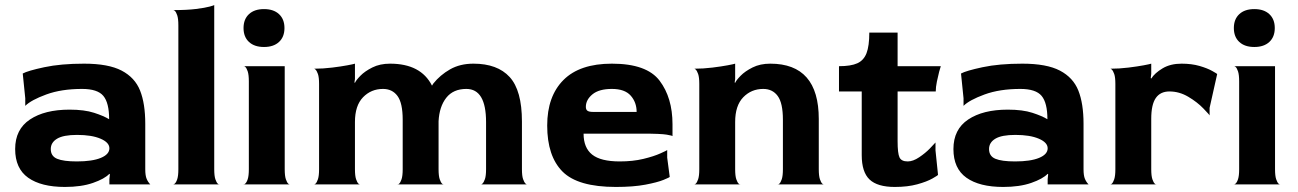

<svg xmlns="http://www.w3.org/2000/svg" viewBox="-20 -730 5137 760"><path d="M575 0H413V-21L415 -40L413 -42Q394 -22 348 -6Q302 10 237 10Q143 10 91.5 -26.5Q40 -63 40 -140Q40 -218 98.5 -257Q157 -296 255 -296Q314 -296 352.5 -283.5Q391 -271 412 -258Q412 -323 389 -350.5Q366 -378 305 -378Q223 -378 163 -356Q103 -334 80 -311V-341L70 -439Q90 -450 155.5 -464Q221 -478 313 -478Q409 -478 461.5 -450.5Q514 -423 534.5 -371.5Q555 -320 555 -240V-60Q555 -35 560.5 -22Q566 -9 575 0ZM413 -143Q413 -166 378 -181Q343 -196 285 -196Q231 -196 206 -181Q181 -166 181 -140Q181 -112 206 -101.5Q231 -91 284 -91Q345 -91 379 -105Q413 -119 413 -143Z M848 0H665Q665 2 671 -2.5Q677 -7 681.5 -20.5Q686 -34 686 -60V-630Q686 -656 681.5 -669.5Q677 -683 671.5 -687.5Q666 -692 666 -690Q720 -690 756 -694.5Q792 -699 810 -704Q828 -709 828 -710V-60Q828 -34 832.5 -20.5Q837 -7 842.5 -2.5Q848 2 848 0Z M1106 -619Q1106 -584 1084.5 -564Q1063 -544 1025 -544Q987 -544 965.5 -564Q944 -584 944 -619Q944 -654 965.5 -674Q987 -694 1025 -694Q1063 -694 1084.5 -674Q1106 -654 1106 -619ZM1127 0Q1127 2 1121.5 -2.5Q1116 -7 1111.5 -20.5Q1107 -34 1107 -60V-468H945Q945 -470 950.5 -465.5Q956 -461 960.5 -447.5Q965 -434 965 -408V-60Q965 -34 960.5 -20.5Q956 -7 950 -2.5Q944 2 944 0Z M1904 -60V-247Q1904 -378 1826 -378Q1774 -378 1746.5 -343Q1719 -308 1716 -250V-237V-60Q1716 -34 1720.5 -20.5Q1725 -7 1730.5 -2.5Q1736 2 1736 0H1554Q1554 2 1559.5 -2.5Q1565 -7 1569.5 -20.5Q1574 -34 1574 -60V-256Q1574 -322 1553.5 -350Q1533 -378 1496 -378Q1449 -378 1417 -345Q1385 -312 1385 -247V-60Q1385 -34 1389.5 -20.5Q1394 -7 1399.5 -2.5Q1405 2 1405 0H1223Q1223 2 1228.5 -2.5Q1234 -7 1238.5 -20.5Q1243 -34 1243 -60V-398Q1243 -424 1238.5 -437Q1234 -450 1228.5 -455Q1223 -460 1223 -458Q1259 -458 1295 -462.5Q1331 -467 1355 -471.5Q1379 -476 1385 -478V-417L1383 -404L1385 -402Q1389 -412 1406.5 -430Q1424 -448 1454 -463Q1484 -478 1524 -478Q1646 -478 1690 -391Q1690 -392 1695 -399Q1722 -433 1761.5 -455.5Q1801 -478 1854 -478Q1949 -478 1997.5 -425Q2046 -372 2046 -249V-60Q2046 -34 2050.5 -21Q2055 -8 2060.5 -3Q2066 2 2066 0H1884Q1884 2 1889.5 -3Q1895 -8 1899.5 -21Q1904 -34 1904 -60Z M2642 -238V-191Q2642 -193 2619 -197Q2596 -201 2522 -201H2290Q2290 -145 2324 -118Q2358 -91 2433 -91Q2485 -91 2526.5 -101Q2568 -111 2594.5 -123Q2621 -135 2621 -136V-106L2631 -30Q2631 -28 2606.5 -18Q2582 -8 2534.5 1Q2487 10 2418 10Q2267 10 2206.5 -51Q2146 -112 2146 -233Q2146 -349 2210.5 -413.5Q2275 -478 2402 -478Q2540 -478 2591 -410.5Q2642 -343 2642 -238ZM2475 -287H2500Q2500 -325 2476.5 -351.5Q2453 -378 2402 -378Q2351 -378 2325 -356.5Q2299 -335 2299 -307Q2299 -296 2305.5 -291.5Q2312 -287 2327 -287Z M3079 -60V-256Q3079 -322 3058.5 -350Q3038 -378 3001 -378Q2954 -378 2922 -345Q2890 -312 2890 -247V-60Q2890 -34 2894.5 -20.5Q2899 -7 2904.5 -2.5Q2910 2 2910 0H2728Q2728 2 2733.5 -2.5Q2739 -7 2743.5 -20.5Q2748 -34 2748 -60V-398Q2748 -424 2743.5 -437Q2739 -450 2733.5 -455Q2728 -460 2728 -458Q2764 -458 2800 -462.5Q2836 -467 2860 -471.5Q2884 -476 2890 -478V-417L2888 -404L2890 -402Q2894 -412 2911.5 -430Q2929 -448 2959 -463Q2989 -478 3029 -478Q3221 -478 3221 -259V-60Q3221 -34 3225.5 -20.5Q3230 -7 3235.5 -2.5Q3241 2 3241 0H3059Q3059 2 3064.5 -2.5Q3070 -7 3074.5 -20.5Q3079 -34 3079 -60Z M3533 -368V-171Q3533 -123 3540.5 -107Q3548 -91 3573 -91Q3594 -91 3618.5 -107.5Q3643 -124 3660.5 -142Q3678 -160 3683 -166V-135L3693 -38Q3693 -36 3671 -23.5Q3649 -11 3611 -0.5Q3573 10 3522 10Q3453 10 3422 -19.5Q3391 -49 3391 -116V-368H3301V-468Q3348 -468 3373.5 -479.5Q3399 -491 3410 -519.5Q3421 -548 3421 -601H3533V-468H3704Q3702 -463 3697.5 -446Q3693 -429 3688.5 -407Q3684 -385 3684 -368Z M4289 0H4127V-21L4129 -40L4127 -42Q4108 -22 4062 -6Q4016 10 3951 10Q3857 10 3805.5 -26.5Q3754 -63 3754 -140Q3754 -218 3812.5 -257Q3871 -296 3969 -296Q4028 -296 4066.5 -283.5Q4105 -271 4126 -258Q4126 -323 4103 -350.5Q4080 -378 4019 -378Q3937 -378 3877 -356Q3817 -334 3794 -311V-341L3784 -439Q3804 -450 3869.5 -464Q3935 -478 4027 -478Q4123 -478 4175.5 -450.5Q4228 -423 4248.5 -371.5Q4269 -320 4269 -240V-60Q4269 -35 4274.5 -22Q4280 -9 4289 0ZM4127 -143Q4127 -166 4092 -181Q4057 -196 3999 -196Q3945 -196 3920 -181Q3895 -166 3895 -140Q3895 -112 3920 -101.5Q3945 -91 3998 -91Q4059 -91 4093 -105Q4127 -119 4127 -143Z M4798 -437 4768 -303V-273Q4768 -275 4743.5 -300.5Q4719 -326 4683.5 -347Q4648 -368 4609 -368Q4573 -368 4555 -342Q4537 -316 4537 -260V-60Q4537 -34 4541.5 -20.5Q4546 -7 4551.5 -2.5Q4557 2 4557 0H4375Q4375 2 4380.5 -2.5Q4386 -7 4390.5 -20.5Q4395 -34 4395 -60V-398Q4395 -424 4390.5 -437Q4386 -450 4380.5 -455Q4375 -460 4375 -458Q4411 -458 4447 -462.5Q4483 -467 4507 -471.5Q4531 -476 4537 -478V-438L4535 -421L4537 -419Q4551 -441 4582 -459.5Q4613 -478 4657 -478Q4697 -478 4728 -469Q4759 -460 4778.5 -449Q4798 -438 4798 -437Z M5026 -619Q5026 -584 5004.5 -564Q4983 -544 4945 -544Q4907 -544 4885.5 -564Q4864 -584 4864 -619Q4864 -654 4885.5 -674Q4907 -694 4945 -694Q4983 -694 5004.5 -674Q5026 -654 5026 -619ZM5047 0Q5047 2 5041.5 -2.5Q5036 -7 5031.5 -20.5Q5027 -34 5027 -60V-468H4865Q4865 -470 4870.5 -465.5Q4876 -461 4880.5 -447.5Q4885 -434 4885 -408V-60Q4885 -34 4880.5 -20.5Q4876 -7 4870 -2.5Q4864 2 4864 0Z"/></svg>

Font: Red Rose Bold
Style: Regular
Weight: 700
Designer: jaikishan Patel
Version: Version 1.000